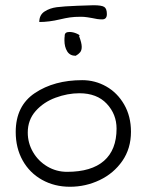

<svg xmlns="http://www.w3.org/2000/svg" viewBox="-20 -712 560 733"><path d="M40 -208Q40 -308 113.5 -357Q187 -406 294 -406Q343 -406 385.5 -382Q428 -358 454 -313Q480 -268 480 -209Q480 -145 447 -97.5Q414 -50 360.5 -24.5Q307 1 247 1Q188 1 140.5 -25.5Q93 -52 66.5 -99.5Q40 -147 40 -208ZM425 -221Q425 -276 387.5 -316Q350 -356 283 -356Q238 -356 192 -339Q146 -322 116 -288Q86 -254 86 -206Q86 -166 106 -131.5Q126 -97 160.5 -76.5Q195 -56 236 -56Q329 -56 377 -98Q425 -140 425 -221ZM226 -558Q226 -569 227 -574Q226 -590 245 -590Q259 -590 273.5 -583.5Q288 -577 282 -574Q292 -548 292 -533Q292 -520 286 -512.5Q280 -505 269 -499Q247 -499 236.5 -516Q226 -533 226 -558ZM276 -690Q326 -692 337 -692Q368 -692 378 -685.5Q388 -679 388 -658Q388 -638 370 -638Q352 -638 332 -643Q327 -644 314 -646Q301 -648 289 -648Q264 -648 247 -645.5Q230 -643 209 -638Q167 -628 130 -628Q130 -655 150 -668Q170 -681 196.5 -684.5Q223 -688 276 -690Z"/></svg>

Font: Indie Flower
Style: Regular
Weight: 400
Designer: Kimberly Geswein
Foundry: Kimberly Geswein
Version: Version 2.000